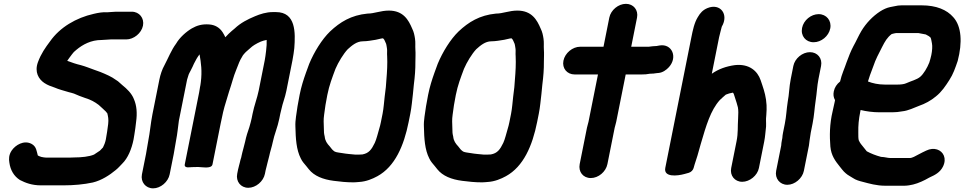

<svg xmlns="http://www.w3.org/2000/svg" viewBox="-20 -792 5148 1025"><path d="M348.1 49.5H228.1C217.7 49.5 212.3 47.7 200.8 45.8L190.5 42.1C184 39.8 181.7 37.5 181.7 37.4C175.4 16.3 175.2 -10.1 147.7 -24.3C107.4 -45.1 62.4 -17.8 42.4 11.6C26.4 35.2 26.8 57.9 30 76.2C35.4 116.2 54.7 148.9 86.2 168.9C86.3 169 86.7 169.2 87 169.3C116.3 184.3 150.4 197.5 198.6 197.5H318.6C372.9 197.5 427.7 192.7 475.6 182.2C522 171.1 565.5 142.7 597.4 116.1C612.8 104 621.6 92.2 632.2 82C663 52.2 682.9 2.9 692.9 -47C694.8 -56.7 696.2 -65 697.8 -76.4C701.4 -95.1 704.1 -121.7 706.4 -139.8C713.4 -188.8 709.6 -228.8 695.1 -262.4C683 -294.1 657 -318.1 633.6 -337.1L620.4 -348.8C613.7 -355.4 606.5 -361.2 598.3 -365.8C576.8 -382.2 544.2 -396.2 515.6 -407.8L481.8 -419.9C459.5 -427.8 438.3 -436.8 411.6 -444.2C386.5 -450 362.4 -458.4 338.9 -467.3C344.9 -477.2 355.9 -490.2 364.5 -502.4C371.2 -512.1 376.2 -516.5 387.9 -526.2C421.9 -554.5 466.3 -578.5 521.5 -578.5C536.6 -578.5 557.6 -581.5 570.1 -581.5H654.1C693.9 -581.5 735.2 -614.7 743.3 -655C751.3 -695.1 723.7 -729.5 683.6 -729.5H599.6C585.5 -729.5 566.4 -726.6 553.5 -726.5C528.2 -728.2 503.5 -723.6 480.4 -718.1C387.1 -697.2 299.8 -646.5 246.9 -570.8C222.2 -537.7 199.3 -505.8 182.5 -460.1C163.1 -407.1 186.4 -369.4 216.4 -349.2C236.1 -336.3 250.3 -332.1 272.3 -324.3C291.9 -315.3 325.2 -306.7 347.4 -300C357.1 -297.1 365.6 -295.8 374.7 -292.4C393.4 -283.5 414.3 -276.1 434 -269.1C464.2 -259.9 485.9 -248 506.9 -231.9C519.5 -219.9 532.7 -209.2 544.8 -196.8L551.7 -188.2C552 -187.8 552.3 -187.5 552.9 -187C556.8 -171.1 560.5 -155.6 557.5 -130.1C553.9 -103.3 550.3 -74.4 544.9 -47C541.7 -31.2 535.7 -16.4 529.7 -4.8L513.6 12.1C506.8 16.7 488.1 29.4 482 33.2C456.4 44.3 414.3 48.5 377.3 48.5C367.3 48.5 357.4 49.5 348.1 49.5Z M987.2 -394C987.9 -397.9 992.9 -404.8 998 -415.6L1007.9 -435.4C1008 -435.5 1008.1 -435.8 1008.2 -436L1015.3 -451.8C1023.3 -468.3 1034.1 -487.7 1045.3 -501.8C1053.3 -457 1059.5 -412.4 1052.1 -353.6C1051.2 -348.9 1050.3 -343.2 1049.8 -337.2L1047.8 -327C1045.9 -317.6 1045 -308.1 1043 -298L966.5 85C961.9 108.1 995.4 100.2 1004 100.2C1013.1 100.1 1024.3 99.9 1037.5 99.5C1066.9 100.6 1109.6 109.7 1114.5 85L1157.7 -131C1161.9 -152.2 1166.4 -173.1 1171.1 -193.6C1180.2 -232.6 1192.5 -265.3 1203 -303.6C1216.3 -341.2 1226.9 -386.3 1240.7 -418.2C1250 -439.5 1253.5 -453.4 1263.3 -473L1276.8 -496.6C1279.8 -501.8 1285.9 -506.8 1291.9 -513.9C1299.8 -522.1 1314.4 -532.6 1325.8 -543.6C1338.3 -553.8 1370 -570.9 1386.8 -574.9L1403.6 -578.9C1404.5 -563 1403.2 -541.7 1400.6 -521.1L1397 -493C1396.1 -485.2 1394.9 -477.7 1393.3 -470L1361.2 -309C1353.3 -269.3 1337.3 -229.7 1328.2 -184L1323.6 -161C1322.2 -154 1320.5 -146.8 1318.3 -139L1311.2 -113.5C1303.1 -91.2 1293.8 -61.5 1288.7 -36C1285.2 -18.4 1274 17.6 1269.5 40L1267.9 48C1264.9 56.5 1262.4 65.8 1260.3 76C1259.3 81.3 1257.2 86.7 1256.1 92C1254.5 100.4 1252.2 106.8 1250.9 113L1246.3 136C1238.3 176.2 1264.9 210.5 1305.5 210.5C1346.1 210.5 1386.3 176.2 1394.3 136L1398.1 117C1400.4 105.6 1405.3 91 1408.3 76C1410.6 64.4 1414.6 54.5 1417.5 40C1421.9 17.9 1431.5 -9.9 1436.3 -34C1444.2 -73.6 1462.1 -113 1471 -158L1476.2 -184C1477.7 -191.2 1480.3 -199.4 1482 -208C1488.8 -241.9 1501.1 -268.5 1508.8 -307L1541.3 -470C1543.6 -481.6 1545.6 -493.1 1547.2 -504.8L1551 -533.9C1551.1 -534 1551.1 -534.3 1551.1 -534.5C1557.4 -618.1 1560 -727.5 1453.2 -727.5H1436.2C1401.7 -727.5 1368.7 -716.9 1341.6 -705.4C1302.3 -689 1264.9 -670.2 1232.5 -639.5L1217.3 -626.8C1205 -616.6 1193.7 -604.7 1182.9 -593.1C1179.8 -600.4 1174.7 -610.1 1168.3 -620.1C1152 -645 1127.8 -659.2 1097 -661.5C1059.1 -664.4 1031.1 -656 1004 -640.4C973.6 -622.5 938.8 -591.5 920.2 -559.2C894.3 -524.5 878.2 -481.9 857.7 -443.3C845.6 -422.1 836.1 -393.5 830.8 -367L793.8 -182C784.3 -134.3 780.6 -85.6 771.5 -40C767.3 -19.3 763.3 11 759.5 30L737.7 139C729.7 179.1 757.3 213.5 797.4 213.5C837.7 213.5 877.8 178.8 885.7 139L907.5 30C911.9 8.2 915.6 -20.5 920.1 -43C927.3 -79.4 930.2 -113.8 934.9 -147.4L978.8 -367C980.2 -374.3 985.6 -386.2 987.2 -394Z M1942.6 -719.5C1942.3 -719.5 1941.8 -719.5 1941.4 -719.4C1854.2 -710.9 1795.4 -674.2 1742.1 -624.1C1698.3 -581.8 1656.8 -514.1 1630.9 -451.6C1630.9 -451.5 1630.8 -451.2 1630.7 -451.1L1613.1 -403C1600.1 -366.3 1588.3 -329.7 1579.6 -286C1575.4 -265.1 1571.7 -245 1568.3 -224.4C1563.3 -185.9 1555.3 -150.2 1557 -116.1C1558.5 -52 1561.7 7.1 1585.9 54.1C1594.1 71.7 1605.3 82.5 1615.2 94.8L1628.8 111.8C1657.2 147.3 1703.7 166 1761.8 173.4C1796.3 177.8 1828.2 181.5 1867.8 181.5C1877.9 181.5 1888.3 180.1 1897 179.5C1934.7 177.4 1968.5 163.1 1994.9 148.6C2088.7 97.2 2136.3 -14.3 2161.4 -140L2170.4 -185C2177.5 -220.2 2180.5 -258.1 2184.4 -290.1L2189.3 -340.1C2194.9 -384 2198 -421.9 2197.6 -462.5C2197.6 -484.8 2199.3 -505.7 2197.5 -528.3C2196.2 -546.7 2198.7 -564.8 2195.6 -585.2C2192.7 -604.1 2189.5 -621.3 2180.1 -640C2160.9 -685.2 2133.4 -735.5 2055.8 -735.5C2012.6 -735.5 1977.8 -719.5 1942.6 -719.5ZM2024.7 -587.5C2033.7 -580.9 2035.4 -569 2041.6 -557.4C2043.3 -551.2 2044.3 -542.9 2045.8 -533.5C2047.9 -523 2045.3 -507.9 2046.9 -490.7C2048.8 -453.3 2046.5 -409.1 2042.8 -366.5L2039.8 -326.7L2033.6 -276C2030.2 -247.8 2028.3 -214.6 2022.4 -185L2013.4 -140C2011 -127.7 2008 -116 2004.4 -104.3C1997 -79.4 1989.9 -48.8 1980.8 -29.3C1963.5 6.3 1949.5 26.1 1914.5 32.5C1907.7 32.6 1901.8 32.8 1892.8 33.5H1877.9C1858 31.5 1828.5 29.4 1809.1 25.7C1794.4 22.9 1776.4 22.2 1766.5 17C1756.4 10.3 1748.8 1.8 1741.2 -9.3C1741 -9.6 1740.7 -10 1740.4 -10.3C1726.1 -25.7 1715.8 -39.8 1713.5 -62.6C1713.4 -63 1713.3 -63.6 1713.2 -64.1C1709.4 -79.6 1709.1 -86.1 1708.9 -108.7C1708.2 -135.4 1706.3 -151.9 1710.4 -179.9C1713.9 -211.4 1720.3 -249.7 1727.4 -285C1737.9 -337.8 1753.4 -377.3 1771 -424.6C1786.2 -460.1 1813.2 -504.5 1836.3 -529.1C1858.6 -549.3 1884.7 -571.5 1917.1 -571.5C1941 -571.5 1965.3 -576.6 1985.6 -579.6C1998.3 -581.5 2012.8 -586.9 2024.7 -587.5Z M2628.6 -719.5C2628.3 -719.5 2627.8 -719.5 2627.4 -719.4C2540.2 -710.9 2481.4 -674.2 2428.1 -624.1C2384.3 -581.8 2342.8 -514.1 2316.9 -451.6C2316.9 -451.5 2316.8 -451.2 2316.7 -451.1L2299.1 -403C2286.1 -366.3 2274.3 -329.7 2265.6 -286C2261.4 -265.1 2257.7 -245 2254.3 -224.4C2249.3 -185.9 2241.3 -150.2 2243 -116.1C2244.5 -52 2247.7 7.1 2271.9 54.1C2280.1 71.7 2291.3 82.5 2301.2 94.8L2314.8 111.8C2343.2 147.3 2389.7 166 2447.8 173.4C2482.3 177.8 2514.2 181.5 2553.8 181.5C2563.9 181.5 2574.3 180.1 2583 179.5C2620.7 177.4 2654.5 163.1 2680.9 148.6C2774.7 97.2 2822.3 -14.3 2847.4 -140L2856.4 -185C2863.5 -220.2 2866.5 -258.1 2870.4 -290.1L2875.3 -340.1C2880.9 -384 2884 -421.9 2883.6 -462.5C2883.6 -484.8 2885.3 -505.7 2883.5 -528.3C2882.2 -546.7 2884.7 -564.8 2881.6 -585.2C2878.7 -604.1 2875.5 -621.3 2866.1 -640C2846.9 -685.2 2819.4 -735.5 2741.8 -735.5C2698.6 -735.5 2663.8 -719.5 2628.6 -719.5ZM2710.7 -587.5C2719.7 -580.9 2721.4 -569 2727.6 -557.4C2729.3 -551.2 2730.3 -542.9 2731.8 -533.5C2733.9 -523 2731.3 -507.9 2732.9 -490.7C2734.8 -453.3 2732.5 -409.1 2728.8 -366.5L2725.8 -326.7L2719.6 -276C2716.2 -247.8 2714.3 -214.6 2708.4 -185L2699.4 -140C2697 -127.7 2694 -116 2690.4 -104.3C2683 -79.4 2675.9 -48.8 2666.8 -29.3C2649.5 6.3 2635.5 26.1 2600.5 32.5C2593.7 32.6 2587.8 32.8 2578.8 33.5H2563.9C2544 31.5 2514.5 29.4 2495.1 25.7C2480.4 22.9 2462.4 22.2 2452.5 17C2442.4 10.3 2434.8 1.8 2427.2 -9.3C2427 -9.6 2426.7 -10 2426.4 -10.3C2412.1 -25.7 2401.8 -39.8 2399.5 -62.6C2399.4 -63 2399.3 -63.6 2399.2 -64.1C2395.4 -79.6 2395.1 -86.1 2394.9 -108.7C2394.2 -135.4 2392.3 -151.9 2396.4 -179.9C2399.9 -211.4 2406.3 -249.7 2413.4 -285C2423.9 -337.8 2439.4 -377.3 2457 -424.6C2472.2 -460.1 2499.2 -504.5 2522.3 -529.1C2544.6 -549.3 2570.7 -571.5 2603.1 -571.5C2627 -571.5 2651.3 -576.6 2671.6 -579.6C2684.3 -581.5 2698.8 -586.9 2710.7 -587.5Z M3232.8 -698 3201.8 -542.5H3077.3C3036.4 -542.5 2996 -508.5 2987.9 -468C2979.8 -427.3 3007.2 -394.5 3047.8 -394.5H3172.3L3121.8 -142C3120.2 -133.8 3115.7 -121.1 3113.5 -110L3074.7 84C3066.6 124.9 3092.9 158.5 3133.9 158.5C3174.9 158.5 3214.6 124.9 3222.7 84L3261.5 -110C3263 -117.7 3267.5 -130.2 3269.8 -142L3320.3 -394.5H3405.8C3421.9 -394.5 3434.1 -395.3 3449.9 -398.5H3451.6C3463 -398.5 3473.3 -399.4 3485.9 -401.6L3496.5 -402.6C3516.9 -404.4 3537.4 -418.2 3551.4 -433.9C3599 -487.3 3567.4 -559.9 3501.5 -549.3L3490 -547.3C3489.1 -547.1 3487.8 -546.7 3486.9 -546.5C3471.1 -546.4 3455.9 -544 3443.5 -542.5H3349.8L3380.8 -698C3388.9 -738.4 3361.8 -771.5 3321.5 -771.5C3281.2 -771.5 3240.9 -738.4 3232.8 -698Z M3833.2 -649.5C3872.3 -715.1 3825.5 -777 3756.9 -748.9C3732.1 -738.7 3718.1 -722.7 3705.3 -700.7C3686.5 -670.3 3678.6 -631.5 3670.5 -591L3531.7 104C3521.3 156.1 3597 147.2 3633.7 137C3652.3 131.8 3663.6 130.7 3673.7 120.4C3683.5 110.3 3683.5 100.7 3688.1 86.5C3700.7 47.9 3705.3 35.1 3721.2 -24C3749.8 -121.7 3773.4 -203 3822.6 -257.7C3832 -267.5 3842.7 -275.7 3854.8 -286.8C3867.3 -291.8 3877.3 -295 3892.7 -297.5C3894.7 -295.5 3896.7 -292.4 3897.1 -291.2C3902.6 -275.3 3907.6 -259.5 3912.4 -243.6C3914.5 -235.3 3916.7 -227.6 3919.3 -218.9C3922.2 -203.7 3921.9 -182.7 3920.4 -159.3C3917.3 -112.7 3921.2 -83.7 3912.1 -38L3883.5 105C3875.5 145 3902.3 178.5 3942.4 178.5C3982.2 178.5 4023.5 145.3 4031.5 105L4059.5 -35C4065.5 -64.9 4066.2 -89.1 4069.6 -115.9C4069.6 -116.2 4069.7 -116.7 4069.7 -117.1C4070.6 -144.7 4067.8 -148.5 4071 -178.1C4073.1 -197.3 4072.5 -214.7 4072.3 -230.8C4070.2 -272.3 4060.5 -305.4 4049.5 -337.9L4040.7 -363.9C4024.2 -412.4 3980.3 -452.8 3903.1 -444.4C3857.1 -438 3815.4 -423.5 3780 -398.3L3818.9 -593C3822.9 -613.2 3830.3 -635 3833.2 -649.5Z M4215.3 -440 4201.4 -370C4192.7 -326.8 4193.2 -289.2 4185.4 -249.7C4178.4 -205.8 4178.2 -173.6 4169.9 -132L4160.3 -84C4158.2 -73.8 4157 -64.3 4156.5 -55.1L4153.9 -42C4152.1 -33 4151 -24.2 4150.5 -15.1L4123.5 120C4115.5 160.1 4143.1 194.5 4183.2 194.5C4223.5 194.5 4263.6 159.8 4271.5 120L4296.2 -3.5C4300 -17.9 4299.8 -31.7 4301.9 -42C4304.7 -56 4305.9 -72 4308.3 -84L4317.9 -132C4327 -177.9 4327.9 -212.1 4334.5 -255.5C4340.7 -294.3 4342 -333.1 4349.4 -370L4363.3 -440C4371.4 -480.4 4344.3 -513.5 4304 -513.5C4263.7 -513.5 4223.4 -480.4 4215.3 -440ZM4261.9 -643C4253.4 -600.8 4281.3 -566.5 4323.6 -566.5C4364.3 -566.5 4404 -598.8 4412.3 -640C4420.7 -682 4391.7 -716.5 4350.5 -716.5C4309.8 -716.5 4270.1 -684.2 4261.9 -643Z M4683.5 45.5C4656 38.1 4629.8 28 4607.3 15.7L4575.6 -23.8C4570.7 -29.9 4569.1 -34.3 4564.4 -43.4C4562.1 -52.4 4562 -66.2 4562.1 -84.5C4561.4 -122.8 4564.1 -153.3 4572.8 -197L4574.4 -204.8C4603.9 -197.4 4639.9 -192.5 4676.4 -192.5H4742.4C4761.5 -192.5 4778.7 -194.3 4796.2 -197.6C4829.5 -200.9 4861 -217.6 4884.7 -226.3C4919.2 -238.4 4949 -254.5 4976 -277C5007.3 -301.7 5028 -333.4 5048.2 -364.9C5068.5 -395.9 5079.6 -428.7 5092.5 -466.2C5092.5 -466.5 5092.7 -466.9 5092.8 -467.2C5118.3 -564.5 5113.5 -651.7 5069.2 -700.2C5034.9 -739.8 4978.7 -763.5 4900.4 -763.5H4793.4C4780.2 -763.5 4768.2 -762 4752.5 -758.2L4732 -754.2C4714.2 -750.4 4696.8 -742.7 4678.5 -731.1C4638.9 -705.2 4604.4 -669.3 4578.5 -626.7C4563.9 -602.3 4549.8 -569.7 4536.3 -546.2C4521.8 -519 4510.8 -490.4 4499.2 -458.8C4488.3 -425.6 4473.9 -396.9 4464.8 -356.9C4447.3 -343.1 4435.4 -325 4431.2 -304C4427.8 -286.8 4429.4 -272.4 4437.9 -257.5L4436.3 -249.2C4432.1 -231.8 4428.2 -214 4425.3 -199.3C4408.1 -127.9 4408.6 -65 4412.9 -9.6C4417.3 38.5 4439.4 67.6 4462.8 96.8L4476.4 113.8C4482.6 121.5 4487.9 127.2 4494.9 133C4506.3 143.7 4523 151 4533.7 158.6C4547.9 168.7 4568.5 174.6 4587.3 179.2C4619.6 187.7 4659.6 199.5 4705.2 199.5H4808.2C4824.4 199.5 4842.7 195.9 4854.5 193.1C4882.8 186.4 4915.7 170.8 4938.5 157.4C4942.5 155.1 4942.4 155.3 4944.8 154.2C4969.7 142.9 4998.2 129.2 5014 97.6C5035.8 53.9 5016.1 16.5 4982.5 5.9C4965.7 0.7 4945.2 1.9 4924.6 12C4912.5 18 4897.5 24.5 4881.8 33.4C4867.7 40.9 4850.3 51.5 4837.7 51.5H4731.7C4718.6 51.5 4704 46.1 4683.5 45.5ZM4763.9 -615.5H4882.8C4899.7 -612.4 4903.8 -611.7 4922.2 -608.1C4922.2 -608.1 4922.6 -607.9 4922.8 -607.8L4938.7 -599C4941.2 -597.3 4944.4 -594.8 4947.7 -591.6C4951.5 -584.7 4953 -570.3 4955.3 -560.2C4958.3 -545.1 4956.6 -521.2 4951.9 -498C4949.3 -485.1 4944.8 -470.5 4941 -457.9C4930.1 -430.4 4910.7 -397.1 4892.4 -381.8C4873.8 -366.3 4846.1 -360.5 4816.7 -347.2C4806.6 -342.6 4789.8 -340.5 4772 -340.5H4703C4669.3 -340.5 4638.3 -347.2 4613.6 -357.1C4616.8 -368.1 4620.8 -380.5 4624.2 -390L4641.4 -436.1C4655.5 -478 4669.8 -502.6 4688.8 -540.4C4704.5 -571.4 4716.2 -591.8 4740.2 -610.2C4748.8 -612.1 4759 -615.5 4763.9 -615.5Z"/></svg>

Font: Smoothie
Style: SeBdIt
Weight: 600
Foundry: Cannot Into Space Fonts
Version: Version 0.8